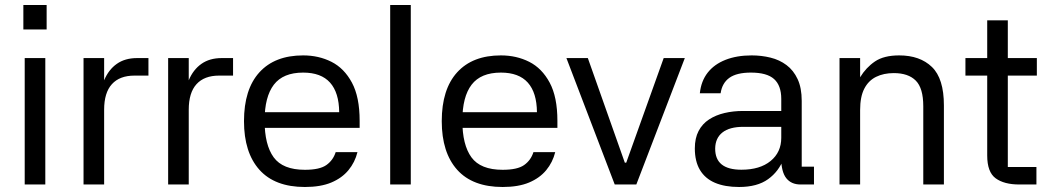

<svg xmlns="http://www.w3.org/2000/svg" viewBox="-20 -737 4182 767"><path d="M161 -505V0H78.7V-505ZM73.3 -717H166.3V-619.3H73.3Z M396 0H313.7V-505H396V-416.3Q413.7 -458.7 446.5 -481.8Q479.3 -505 527.7 -505H573V-435H517.3Q458 -435 427 -400.8Q396 -366.7 396 -298.7Z M734 0H651.7V-505H734V-416.3Q751.7 -458.7 784.5 -481.8Q817.3 -505 865.7 -505H911V-435H855.3Q796 -435 765 -400.8Q734 -366.7 734 -298.7Z M994.7 -288.7H1335Q1334.3 -367 1298.5 -407Q1262.7 -447 1191 -447Q1111 -447 1074 -398.7Q1037 -350.3 1037 -255Q1037 -158.3 1073.3 -108.5Q1109.7 -58.7 1198 -58.7Q1257 -58.7 1283.8 -77.7Q1310.7 -96.7 1321 -129.3H1408Q1398 -88.7 1372 -57.2Q1346 -25.7 1303.3 -7.8Q1260.7 10 1198 10Q1078 10 1016.3 -58.8Q954.7 -127.7 954.7 -253Q954.7 -380.3 1016.2 -448Q1077.7 -515.7 1191 -515.7Q1253.3 -515.7 1304.2 -490Q1355 -464.3 1385.8 -407Q1416.7 -349.7 1416.7 -254.3V-226.3H993.7Z M1621 0H1538.7V-717H1621Z M1784.7 -288.7H2125Q2124.3 -367 2088.5 -407Q2052.7 -447 1981 -447Q1901 -447 1864 -398.7Q1827 -350.3 1827 -255Q1827 -158.3 1863.3 -108.5Q1899.7 -58.7 1988 -58.7Q2047 -58.7 2073.8 -77.7Q2100.7 -96.7 2111 -129.3H2198Q2188 -88.7 2162 -57.2Q2136 -25.7 2093.3 -7.8Q2050.7 10 1988 10Q1868 10 1806.3 -58.8Q1744.7 -127.7 1744.7 -253Q1744.7 -380.3 1806.2 -448Q1867.7 -515.7 1981 -515.7Q2043.3 -515.7 2094.2 -490Q2145 -464.3 2175.8 -407Q2206.7 -349.7 2206.7 -254.3V-226.3H1783.7Z M2522 0H2435.7L2242.7 -505H2328.3L2476 -87.3H2481.7L2631.3 -505H2715.7Z M3231.7 0H3178Q3141 0 3121 -25.2Q3101 -50.3 3100.3 -107.3L3110.7 -104Q3091.7 -52.3 3048.3 -21.2Q3005 10 2932.3 10Q2875.7 10 2836.2 -6.8Q2796.7 -23.7 2776.2 -58Q2755.7 -92.3 2755.7 -144.3Q2755.7 -185 2770.7 -213.7Q2785.7 -242.3 2812.5 -259.8Q2839.3 -277.3 2874.2 -285.5Q2909 -293.7 2948.3 -293.7H3101V-342Q3101 -395.3 3072.3 -421.2Q3043.7 -447 2979.7 -447Q2923 -447 2893.8 -426.2Q2864.7 -405.3 2858.7 -364.3H2775.7Q2780.7 -413 2807 -446.7Q2833.3 -480.3 2878.3 -498Q2923.3 -515.7 2982.7 -515.7Q3022 -515.7 3058 -506.8Q3094 -498 3122 -477Q3150 -456 3166.3 -421Q3182.7 -386 3182.7 -334V-71.3H3231.7ZM2837 -144Q2836.7 -101.3 2862.8 -80.2Q2889 -59 2941.7 -59Q3015.7 -59 3058.3 -93.8Q3101 -128.7 3101 -186.7V-230.3H2949.3Q2894.7 -230.3 2866.2 -208Q2837.7 -185.7 2837 -144Z M3416 0H3333.7V-505H3416V-428.3Q3439.7 -467.3 3475.3 -491.5Q3511 -515.7 3572 -515.7Q3655 -515.7 3702.8 -469.5Q3750.7 -423.3 3750.7 -315.7V0H3668.3V-312.7Q3668.3 -385 3638.3 -415Q3608.3 -445 3550.7 -445Q3510 -445 3479.7 -430Q3449.3 -415 3432.7 -382.8Q3416 -350.7 3416 -297.3Z M4122 -435H4006V-70H4120.3V0H4051.7Q3991.3 0 3957.5 -24.7Q3923.7 -49.3 3923.7 -115.7V-435H3836.7V-505H3923.7V-655.7H4006V-505H4122Z"/></svg>

Font: Asta Sans Light
Style: Regular
Weight: 300
Designer: 42dot
Version: Version 1.000